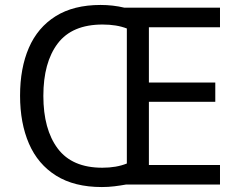

<svg xmlns="http://www.w3.org/2000/svg" viewBox="-20 -745 968 775"><path d="M386 -725Q436 -725 482 -714H868V-635H581V-412H849V-334H581V-79H868V0H488Q466 4 441.5 7Q417 10 391 10Q280 10 206.5 -36Q133 -82 97 -165Q61 -248 61 -359Q61 -470 96.5 -552Q132 -634 204.5 -679.5Q277 -725 386 -725ZM394 -646Q271 -646 213 -569.5Q155 -493 155 -358Q155 -223 213 -145.5Q271 -68 393 -68Q450 -68 492 -85V-630Q451 -646 394 -646Z"/></svg>

Font: Noto Sans Hanunoo
Style: Regular
Weight: 400
Designer: Monotype Design Team
Foundry: Monotype Imaging Inc.
Version: Version 2.003; ttfautohint (v1.8.4.7-5d5b)